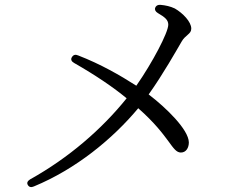

<svg xmlns="http://www.w3.org/2000/svg" viewBox="-20 -762 1040 793"><path d="M95 2C100 11 109 13 120 8C294 -64 445 -188 551 -315C620 -254 653 -209 676 -178C697 -149 709 -132 727 -132C749 -132 760 -152 760 -174C759 -227 666 -317 594 -372C654 -456 710 -556 730 -590C737 -603 748 -612 756 -619C764 -626 770 -632 770 -644C770 -672 735 -708 702 -727C683 -736 664 -740 643 -742C631 -743 624 -738 621 -730C618 -722 622 -714 632 -708C661 -691 675 -680 675 -660C675 -628 610 -504 543 -408C476 -451 396 -497 303 -533C292 -538 283 -536 277 -526C271 -517 275 -508 286 -502C377 -450 450 -400 503 -356C401 -229 264 -110 104 -21C93 -14 90 -6 95 2Z"/></svg>

Font: 寒蝉锦书宋
Style: Regular
Weight: 400
Designer: 寒蝉锦书宋{Warren} 思源宋体{Ryoko NISHIZUKA 西塚涼子 (kana & ideographs); Frank Grießhammer (Latin, Greek & Cyrillic); Wenlong ZHANG 
Foundry: Adobe & ChillType
Version: Version 2.000;Glyphs 3.1.1 (3135)